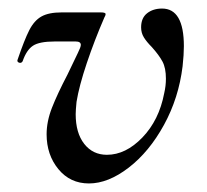

<svg xmlns="http://www.w3.org/2000/svg" viewBox="-20 -416 483 449"><path d="M89 -102Q89 -132 101.5 -164Q114 -196 138 -242L162 -292Q169 -306 169 -311Q169 -319 157 -319H108Q72 -319 57 -309Q42 -299 33 -273Q31 -269 27 -269Q24 -269 22 -271Q20 -273 21 -276Q37 -323 48.5 -345.5Q60 -368 77 -377.5Q94 -387 124 -387H216Q227 -387 227 -383Q227 -380 224 -375Q201 -322 183 -268.5Q165 -215 159 -178Q157 -158 157 -149Q157 -105 177 -79.5Q197 -54 230 -54Q274 -54 313 -94.5Q352 -135 364 -198Q368 -215 368 -232Q368 -257 360 -272Q352 -287 335 -306Q323 -318 316.5 -328.5Q310 -339 310 -352Q310 -374 324 -385Q338 -396 359 -396Q410 -396 410 -308Q410 -288 407 -261Q398 -187 363.5 -124Q329 -61 281 -24Q233 13 188 13Q144 13 116.5 -20.5Q89 -54 89 -102Z"/></svg>

Font: Cormorant Garamond SemiBold
Style: Italic
Weight: 600
Italic angle: -10°
Designer: Christian Thalmann (Catharsis Fonts)
Foundry: Catharsis Fonts
Version: Version 4.000